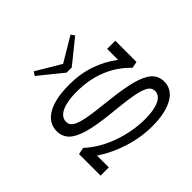

<svg xmlns="http://www.w3.org/2000/svg" viewBox="-214 -1256 1550 1550"><g transform="rotate(-45 560.5 -481.5)"><path d="M1033 -173Q1033 -84 946 -35Q859 14 711 14Q581 14 453.5 -26.5Q326 -67 226 -135V0H132V-246L191 -258Q286 -169 426.5 -118.5Q567 -68 712 -68Q811 -68 869 -95Q927 -122 927 -173Q927 -209 892 -230.5Q857 -252 777 -266.5Q697 -281 542 -296Q391 -311 302.5 -337Q214 -363 174.5 -403Q135 -443 135 -504Q135 -597 223 -648Q311 -699 472 -699Q597 -699 702.5 -662.5Q808 -626 893 -561V-686H986V-444L930 -433Q847 -521 732 -568.5Q617 -616 471 -616Q365 -616 303.5 -587Q242 -558 242 -504Q242 -469 274 -448Q306 -427 382 -412.5Q458 -398 604 -383Q762 -366 854.5 -341Q947 -316 990 -276Q1033 -236 1033 -173ZM787 -945 585 -782H526L325 -945L346 -977L556 -852L766 -977Z"/></g></svg>

Font: BioRhyme Expanded
Style: Regular
Weight: 400
Width: 7
Designer: Aoife Mooney
Foundry: Aoife Mooney Type
Version: Version 1.000